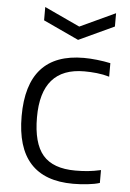

<svg xmlns="http://www.w3.org/2000/svg" viewBox="-54 -798 572 848"><g transform="rotate(5 232.0 -374.5)"><path d="M302 9Q50 9 50 -269Q50 -549 302 -549Q329 -549 360.5 -545.5Q392 -542 420 -536V-476Q393 -484 364.5 -487Q336 -490 309 -490Q118 -490 118 -270Q118 -155 163 -102.5Q208 -50 307 -50Q337 -50 362.5 -52.5Q388 -55 420 -62V-5Q398 2 365.5 5.5Q333 9 302 9ZM112 -758 269 -685 426 -758V-699L269 -626L112 -699Z"/></g></svg>

Font: EncodeSans
Style: Light
Weight: 300
Designer: Pablo Impallari, Andres Torresi
Foundry: Pablo Impallari, Andres Torresi
Version: Version 1.000; ttfautohint (v1.4.1)